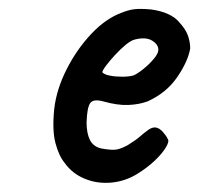

<svg xmlns="http://www.w3.org/2000/svg" viewBox="-20 -412 444 428"><path d="M287 -25Q260 -8 228.5 -5Q197 -2 169 -13.5Q141 -25 124 -49Q111 -65 103.5 -93.5Q96 -122 101 -170Q106 -213 128.5 -257.5Q151 -302 183.5 -336.5Q216 -371 252 -384Q267 -390 280 -391.5Q293 -393 316 -391Q339 -388 355 -380.5Q371 -373 379 -363Q394 -347 399 -332.5Q404 -318 404 -304Q399 -275 375 -240Q351 -205 309 -186Q290 -179 266 -178Q242 -177 210 -186Q188 -192 181 -182Q174 -172 173 -139Q173 -115 180.5 -100Q188 -85 206 -81Q228 -77 238.5 -78.5Q249 -80 264 -88Q275 -95 281.5 -99.5Q288 -104 293.5 -109Q299 -114 306 -119Q312 -124 316.5 -126Q321 -128 326 -128Q335 -127 343 -118Q351 -109 354 -102Q358 -97 349.5 -83Q341 -69 324.5 -53.5Q308 -38 287 -25ZM278 -244Q287 -248 300 -258.5Q313 -269 323 -281Q333 -293 333 -301Q333 -313 319 -321.5Q305 -330 281 -324Q272 -322 260 -312Q248 -302 236.5 -289.5Q225 -277 217 -266.5Q209 -256 208 -251Q212 -246 224.5 -243.5Q237 -241 252.5 -241Q268 -241 278 -244Z"/></svg>

Font: Caveat SemiBold
Style: Regular
Weight: 600
Designer: Pablo Impallari
Foundry: Pablo Impallari
Version: Version 2.000